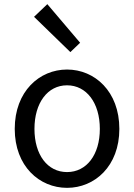

<svg xmlns="http://www.w3.org/2000/svg" viewBox="-20 -892 646 925"><path d="M303 13C436 13 555 -91 555 -271C555 -452 436 -557 303 -557C170 -557 51 -452 51 -271C51 -91 170 13 303 13ZM303 -63C209 -63 146 -146 146 -271C146 -396 209 -481 303 -481C397 -481 461 -396 461 -271C461 -146 397 -63 303 -63ZM319 -641 366 -686 208 -872 144 -811Z"/></svg>

Font: Noto Sans CJK SC Regular
Style: Regular
Weight: 400
Designer: Ryoko NISHIZUKA (kana & ideographs); Paul D. Hunt (Latin, Greek & Cyrillic); Wenlong ZHANG (bopomofo); Sandoll Communica
Foundry: Adobe Systems Incorporated
Version: Version 1.004;PS 1.004;hotconv 1.0.82;makeotf.lib2.5.63406